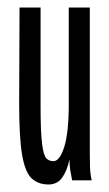

<svg xmlns="http://www.w3.org/2000/svg" viewBox="-20 -480 290 511"><path d="M109 11Q82 11 64.5 -5Q47 -21 39 -67Q31 -113 31 -202L32 -460H88V-198Q88 -128 92 -97Q96 -66 103.5 -58.5Q111 -51 122 -51Q139 -51 151 -89Q163 -127 163 -203V-460H219V-71Q219 -53 219.5 -35.5Q220 -18 224 0H172Q169 -15 167 -27Q165 -39 165 -56Q159 -27 146 -8Q133 11 109 11Z"/></svg>

Font: Inconsolata UltraCondensed Medium
Style: Regular
Weight: 500
Width: 1
Monospace: yes
Designer: Raph Levien, Cyreal, Brenton Simpson
Foundry: Raph Levien, Cyreal, Google
Version: Version 3.001; ttfautohint (v1.8.2.53-6de2)